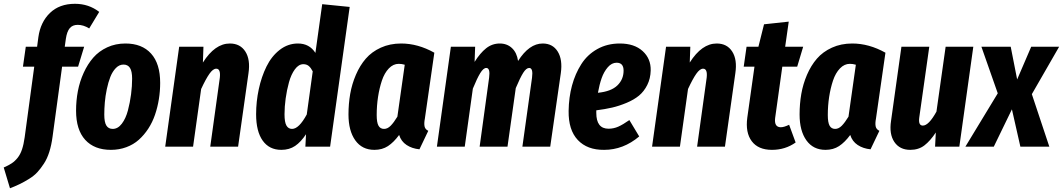

<svg xmlns="http://www.w3.org/2000/svg" viewBox="-95 -779 5647 1020"><path d="M317.9 -647Q290.5 -647 275.6 -629.4Q260.7 -611.8 254.9 -573.2L249 -530.8H352.1L319.8 -424.8H234.9L184.1 -51.8Q178.2 -7.8 167 27.8Q155.8 63.5 138.4 90.1Q121.1 116.7 103.3 136Q85.4 155.3 59.3 171.4Q33.2 187.5 11.7 198Q-9.8 208.5 -42 221.2L-75.2 110.8Q-49.3 99.6 -32.5 88.4Q-15.6 77.1 -1.2 59.1Q13.2 41 22 14.6Q30.8 -11.7 36.1 -49.8L86.9 -424.8H26.9L42 -530.8H102.1L108.9 -582Q120.1 -661.6 170.4 -710.2Q220.7 -758.8 303.2 -758.8Q376.5 -758.8 432.1 -715.8L378.9 -627.9Q348.6 -647 317.9 -647Z M494.1 17.1Q406.2 17.1 357.7 -36.1Q309.1 -89.4 309.1 -190.9Q309.1 -244.6 318.8 -295.4Q328.6 -346.2 349.6 -392.3Q370.6 -438.5 400.6 -472.9Q430.7 -507.3 474.6 -527.6Q518.6 -547.9 571.3 -547.9Q659.2 -547.9 707.5 -494.4Q755.9 -440.9 755.9 -338.9Q755.9 -294.9 749 -252.2Q742.2 -209.5 728.5 -169.4Q714.8 -129.4 692.9 -95.7Q670.9 -62 642.6 -36.6Q614.3 -11.2 576.2 2.9Q538.1 17.1 494.1 17.1ZM503.9 -94.2Q531.2 -94.2 552.2 -121.8Q573.2 -149.4 584.5 -192.1Q595.7 -234.9 601.3 -278.1Q606.9 -321.3 606.9 -360.8Q606.9 -400.4 595.5 -418.2Q584 -436 561 -436Q538.6 -436 520.5 -417.5Q502.4 -398.9 491.2 -370.4Q480 -341.8 472.4 -305.4Q464.8 -269 461.9 -235.1Q459 -201.2 459 -169.9Q459 -129.9 470 -112.1Q481 -94.2 503.9 -94.2Z M1126 -547.9Q1181.2 -547.9 1208.5 -505.1Q1235.8 -462.4 1225.1 -390.1L1169.9 0H1022L1072.8 -366.2Q1078.1 -414.1 1053.7 -414.1Q1036.6 -414.1 1017.6 -387Q998.5 -359.9 973.6 -306.2L930.7 0H782.7L856.9 -530.8H985.8L982.9 -446.8Q1046.9 -547.9 1126 -547.9Z M1616.7 -756.8 1762.7 -742.2 1658.7 0H1527.3L1530.8 -65.9Q1503.4 -24.4 1472.7 -3.7Q1441.9 17.1 1399.4 17.1Q1335.4 17.1 1300.5 -32Q1265.6 -81.1 1265.6 -171.9Q1265.6 -239.7 1279.8 -305.4Q1293.9 -371.1 1320.8 -425.8Q1347.7 -480.5 1391.1 -514.2Q1434.6 -547.9 1487.8 -547.9Q1548.8 -547.9 1580.6 -498ZM1516.6 -438Q1491.7 -438 1471.7 -410.9Q1451.7 -383.8 1440.2 -342Q1428.7 -300.3 1422.6 -256.1Q1416.5 -211.9 1416.5 -171.9Q1416.5 -129.4 1426.8 -111.8Q1437 -94.2 1456.5 -94.2Q1493.2 -94.2 1534.7 -170.9L1566.4 -399.9Q1556.6 -418.9 1545.2 -428.5Q1533.7 -438 1516.6 -438Z M2036.1 -547.9Q2125 -547.9 2212.4 -499L2162.1 -148.9Q2157.2 -124 2160.4 -107.9Q2163.6 -91.8 2180.2 -84L2133.3 14.2Q2093.8 10.3 2064.9 -8.8Q2036.1 -27.8 2025.4 -62Q1996.6 -22.9 1966.1 -2.9Q1935.5 17.1 1894 17.1Q1828.6 17.1 1792.5 -33.4Q1756.3 -84 1756.3 -170.9Q1756.3 -227.5 1765.4 -279.8Q1774.4 -332 1795.7 -381.6Q1816.9 -431.2 1848.4 -467.5Q1879.9 -503.9 1928.2 -525.9Q1976.6 -547.9 2036.1 -547.9ZM2023.4 -439.9Q1994.1 -439.9 1970.7 -415.5Q1947.3 -391.1 1933.8 -350.8Q1920.4 -310.5 1913.3 -263.9Q1906.2 -217.3 1906.2 -168Q1906.2 -127.9 1915.8 -111.1Q1925.3 -94.2 1945.3 -94.2Q1963.9 -94.2 1980.5 -111.1Q1997.1 -127.9 2016.1 -159.2L2055.2 -435.1Q2039.1 -439.9 2023.4 -439.9Z M2788.1 -547.9Q2841.3 -547.9 2867.9 -505.1Q2894.5 -462.4 2884.3 -390.1L2828.1 0H2680.2L2731.4 -366.2Q2738.3 -418 2716.3 -418Q2700.7 -418 2684.3 -391.8Q2668 -365.7 2645 -311L2601.1 0H2453.1L2503.4 -366.2Q2510.3 -418 2488.3 -418Q2473.1 -418 2456.3 -390.6Q2439.5 -363.3 2417 -308.1L2374 0H2226.1L2300.3 -530.8H2429.2L2426.3 -450.2Q2455.6 -497.1 2487.5 -522.5Q2519.5 -547.9 2560.1 -547.9Q2599.1 -547.9 2625 -523.4Q2650.9 -499 2657.2 -455.1Q2716.3 -547.9 2788.1 -547.9Z M3197.8 -547.9Q3274.9 -547.9 3319.1 -507.6Q3363.3 -467.3 3361.8 -404.8Q3360.8 -361.8 3343.5 -327.4Q3326.2 -293 3299.6 -271Q3272.9 -249 3233.9 -232.7Q3194.8 -216.3 3157 -207.5Q3119.1 -198.7 3072.8 -192.9V-179.2Q3072.8 -95.2 3137.7 -95.2Q3165 -95.2 3189.7 -106.2Q3214.4 -117.2 3248.5 -141.1L3300.8 -54.2Q3216.3 17.1 3114.7 17.1Q3024.9 18.1 2974.6 -35.2Q2924.3 -88.4 2925.8 -189.9Q2926.8 -261.7 2943.8 -324.7Q2960.9 -387.7 2993.2 -438.2Q3025.4 -488.8 3078.1 -518.3Q3130.9 -547.9 3197.8 -547.9ZM3081.5 -286.1Q3151.4 -293 3184.6 -325Q3217.8 -356.9 3217.8 -403.8Q3217.8 -445.8 3180.7 -445.8Q3154.8 -445.8 3134 -421.9Q3113.3 -397.9 3101.3 -364Q3089.4 -330.1 3081.5 -286.1Z M3712.4 -547.9Q3767.6 -547.9 3794.9 -505.1Q3822.3 -462.4 3811.5 -390.1L3756.3 0H3608.4L3659.2 -366.2Q3664.6 -414.1 3640.1 -414.1Q3623 -414.1 3604 -387Q3585 -359.9 3560.1 -306.2L3517.1 0H3369.1L3443.4 -530.8H3572.3L3569.3 -446.8Q3633.3 -547.9 3712.4 -547.9Z M4061 -424.8 4022.9 -151.9Q4017.1 -103 4053.2 -103Q4069.8 -103 4097.2 -116.2L4131.8 -22Q4076.7 17.1 4005.9 17.1Q3933.1 17.1 3898.7 -28.8Q3864.3 -74.7 3875 -153.8L3913.1 -424.8H3856L3871.1 -530.8H3934.1L3963.9 -649.9L4095.2 -664.1L4076.2 -530.8H4171.9L4140.1 -424.8Z M4432.6 -547.9Q4521.5 -547.9 4608.9 -499L4558.6 -148.9Q4553.7 -124 4556.9 -107.9Q4560.1 -91.8 4576.7 -84L4529.8 14.2Q4490.2 10.3 4461.4 -8.8Q4432.6 -27.8 4421.9 -62Q4393.1 -22.9 4362.5 -2.9Q4332 17.1 4290.5 17.1Q4225.1 17.1 4189 -33.4Q4152.8 -84 4152.8 -170.9Q4152.8 -227.5 4161.9 -279.8Q4170.9 -332 4192.1 -381.6Q4213.4 -431.2 4244.9 -467.5Q4276.4 -503.9 4324.7 -525.9Q4373 -547.9 4432.6 -547.9ZM4419.9 -439.9Q4390.6 -439.9 4367.2 -415.5Q4343.8 -391.1 4330.3 -350.8Q4316.9 -310.5 4309.8 -263.9Q4302.7 -217.3 4302.7 -168Q4302.7 -127.9 4312.3 -111.1Q4321.8 -94.2 4341.8 -94.2Q4360.4 -94.2 4377 -111.1Q4393.6 -127.9 4412.6 -159.2L4451.7 -435.1Q4435.5 -439.9 4419.9 -439.9Z M4740.7 17.1Q4684.6 17.1 4656.2 -24.9Q4627.9 -66.9 4638.7 -137.2L4693.8 -530.8H4841.8L4788.6 -154.8Q4782.7 -111.8 4807.6 -111.8Q4838.9 -111.8 4879.9 -186L4928.7 -530.8H5075.7L5001.5 0H4872.6L4876.5 -75.2Q4847.2 -30.8 4816.2 -6.8Q4785.2 17.1 4740.7 17.1Z M5531.7 -530.8 5386.7 -278.8 5479.5 0H5325.7L5280.8 -198.2L5184.6 0H5033.7L5205.6 -283.2L5118.7 -530.8H5274.4L5308.6 -356.9L5383.3 -530.8Z"/></svg>

Font: Fira Sans Compressed
Style: Bold Italic
Weight: 700
Width: 3
Italic angle: -8°
Designer: Carrois Corporate & Edenspiekermann AG
Foundry: Carrois Corporate GbR & Edenspiekermann AG
Version: Version 4.203;PS 004.203;hotconv 1.0.88;makeotf.lib2.5.64775